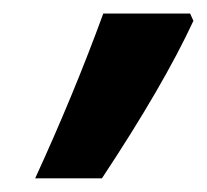

<svg xmlns="http://www.w3.org/2000/svg" viewBox="-20 -650 307 285"><path d="M262.2 -629.9 267.1 -619.1Q222.7 -523.4 131.3 -385.3H32.2Q89.8 -510.7 133.3 -629.9Z"/></svg>

Font: Open Sans Hebrew Condensed
Style: Bold Italic
Weight: 700
Width: 3
Italic angle: -12°
Foundry: Ascender Corporation, Yanek Iontef
Version: Version 2.001;PS 002.001;hotconv 1.0.70;makeotf.lib2.5.58329